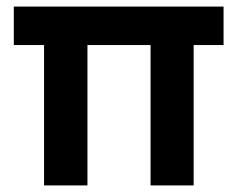

<svg xmlns="http://www.w3.org/2000/svg" viewBox="-20 -564 722 584"><path d="M114 0H246V-427H438V0H569V-427H660V-544H22V-427H114Z"/></svg>

Font: Mluvka
Style: Bold
Weight: 700
Designer: Modified by Jiří Krblich, Original typeface by Gumpita Rahayu
Foundry: Gumpita Rahayu & Jiří Krblich
Version: Version 2.000;Glyphs 3.1.1 (3134)